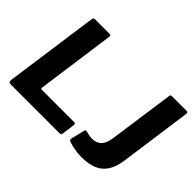

<svg xmlns="http://www.w3.org/2000/svg" viewBox="-137 -1040 1348 1348"><g transform="rotate(45 537.0 -366.0)"><path d="M134 -725Q137 -742 150 -742H298Q313 -742 308 -720L228 -143Q225 -128 237 -128H558Q574 -128 571 -108L558 -13Q557 -5 553 -2.5Q549 0 540 0H56Q33 0 36 -25L134 -725ZM999 -188Q989 -116 960.5 -72.5Q932 -29 884.5 -9.5Q837 10 769 10Q733 10 702.5 4.5Q672 -1 649 -8Q634 -12 629 -16.5Q624 -21 625 -29L650 -131Q651 -140 655 -143Q659 -146 667 -144Q681 -141 696 -137.5Q711 -134 730 -134Q772 -134 797.5 -159Q823 -184 831 -240L900 -728Q901 -737 904 -739.5Q907 -742 915 -742H1062Q1077 -742 1073 -720L999 -188Z"/></g></svg>

Font: Libre Franklin
Style: Bold Italic
Weight: 700
Italic angle: -8°
Designer: Pablo Impallari, Rodrigo Fuenzalida, Nhung Nguyen
Foundry: Impallari Type
Version: Version 3.000